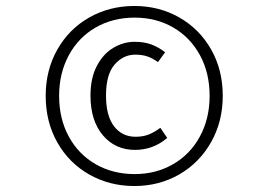

<svg xmlns="http://www.w3.org/2000/svg" viewBox="-20 -756 850 643"><path d="M726 -435Q726 -349 687 -280Q648 -211 580.5 -172Q513 -133 430 -133Q347 -133 279 -171.5Q211 -210 172 -279Q133 -348 133 -435Q133 -521 172 -590Q211 -659 279 -697.5Q347 -736 430 -736Q513 -736 580.5 -697.5Q648 -659 687 -590.5Q726 -522 726 -435ZM178 -435Q178 -358 210.5 -298.5Q243 -239 300.5 -206Q358 -173 431 -173Q502 -173 559.5 -206Q617 -239 649.5 -299Q682 -359 682 -435Q682 -512 649.5 -571.5Q617 -631 560 -664Q503 -697 431 -697Q358 -697 300.5 -664Q243 -631 210.5 -571Q178 -511 178 -435ZM533 -581 509 -548Q491 -561 473.5 -567Q456 -573 433 -573Q393 -573 364 -540Q335 -507 335 -436Q335 -368 362 -333Q389 -298 434 -298Q459 -298 478 -305.5Q497 -313 517 -328L540 -294Q493 -254 432 -254Q366 -254 324.5 -303Q283 -352 283 -436Q283 -494 304 -534.5Q325 -575 359 -595.5Q393 -616 431 -616Q463 -616 487 -607Q511 -598 533 -581Z"/></svg>

Font: Fira Sans Light
Style: Italic
Weight: 300
Italic angle: -8°
Designer: bBox Type GmbH & Carrois Corporate GbR & Edenspiekermann AG
Foundry: bBox Type GmbH & Carrois Corporate GbR & Edenspiekermann AG
Version: Version 4.301